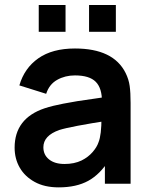

<svg xmlns="http://www.w3.org/2000/svg" viewBox="-20 -754 616 788"><path d="M455.5 -623.5H345.5V-733.5H455.5ZM249 -623.5H139V-733.5H249ZM221 15Q162.5 15 122 -7.5Q82 -29.5 61 -66Q40 -102.5 40 -148Q40 -268 163 -309.5Q197 -320.5 239.5 -328.5Q267 -334 297.2 -338.8Q327.5 -343.5 373.8 -350Q420 -356.5 441.5 -360L398.5 -335.5Q399 -392 373 -418.2Q347 -444.5 287.5 -444.5Q247 -444.5 214.5 -426.2Q182 -408 169.5 -369L59.5 -403.5Q80 -474.5 137.5 -514.8Q195 -555 287.5 -555Q445.5 -555 495.5 -454.5Q508.5 -428.5 512.2 -401.2Q516 -374 516 -331.5V0H410.5V-117L428 -98Q391.5 -39 342.5 -12Q293.5 15 221 15ZM245 -81Q285 -81 315 -95.5Q342 -109 360 -129.8Q378 -150.5 384.5 -170.5Q396.5 -200 396.5 -271.5L433.5 -260.5Q269 -235 223.5 -220.5Q158 -197.5 158 -149.5Q158 -118.5 181.2 -99.8Q204.5 -81 245 -81Z"/></svg>

Font: Vortex Mix
Style: Bold
Weight: 700
Designer: Mikhail Sharanda
Foundry: Mikhail Sharanda
Version: Version 4.504;Glyphs 3.1.2 (3151)